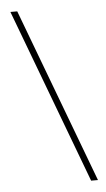

<svg xmlns="http://www.w3.org/2000/svg" viewBox="-52 -749 431 783"><g transform="rotate(-5 163.5 -357.0)"><path d="M21 -714 289 0H317L49 -714Z"/></g></svg>

Font: Noto Sans Syriac Eastern Thin
Style: Regular
Weight: 100
Designer: Patrick Giasson and the Monotype Design Team
Foundry: Monotype Imaging Inc.
Version: Version 3.001